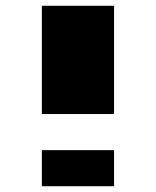

<svg xmlns="http://www.w3.org/2000/svg" viewBox="-20 -645 540 665"><path d="M125 -250V-625H375V-250ZM125 0V-125H375V0Z"/></svg>

Font: Silkscreen
Style: Bold
Weight: 700
Designer: Jason Kottke
Foundry: Jason Kottke
Version: Version 1.001; ttfautohint (v1.8.4.7-5d5b)